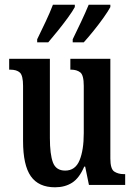

<svg xmlns="http://www.w3.org/2000/svg" viewBox="-20 -786 574 816"><path d="M214 10Q144 10 111 -37Q78 -84 78 -187V-421Q78 -465 64.5 -477.5Q51 -490 23 -490H19V-536H192V-200Q192 -130 205 -95.5Q218 -61 257 -61Q300 -61 318 -104.5Q336 -148 336 -220V-421Q336 -467 321 -478.5Q306 -490 282 -490H279V-536H449V-112Q449 -68 465.5 -57Q482 -46 506 -46H512V0H358L342 -78H338Q317 -29 286.5 -9.5Q256 10 214 10ZM289 -619Q307 -656 325 -694Q343 -732 357 -766H449V-756Q440 -739 420.5 -711.5Q401 -684 378 -655.5Q355 -627 336 -606H289ZM138 -619Q156 -656 174 -694Q192 -732 205 -766H298V-756Q289 -739 269 -711.5Q249 -684 226 -655.5Q203 -627 185 -606H138Z"/></svg>

Font: Noto Serif Tamil ExtraCondensed SemiBold
Style: Regular
Weight: 600
Width: 2
Designer: Indian Type Foundry, Tom Grace, and the Monotype Design Team
Foundry: Monotype Imaging Inc.
Version: Version 2.004; ttfautohint (v1.8.4.7-5d5b)